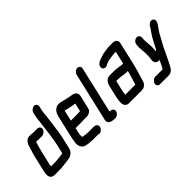

<svg xmlns="http://www.w3.org/2000/svg" viewBox="-4 -1508 2420 2420"><g transform="rotate(-45 1206.5 -298.0)"><path d="M394 -531H331C326 -531 320 -531 315 -532C301 -532 292 -536 278 -535H251C234 -535 220 -529 206 -518C179 -495 169 -472 158 -433C142 -383 128 -337 115 -282L71 -93C54 -18 63 37 138 37H218C262 37 302 30 343 26L361 24C381 20 403 19 421 13C454 5 490 -29 499 -67L536 -226C548 -277 555 -326 560 -372C565 -412 573 -452 576 -489L580 -523C583 -548 585 -570 588 -593C590 -612 590 -629 595 -650L608 -708C615 -737 596 -763 567 -763C538 -763 506 -737 499 -708L487 -652C478 -614 478 -580 472 -543C464 -497 463 -452 455 -403C445 -346 441 -288 427 -226L395 -88C392 -87 389 -87 386 -86L371 -84C329 -79 288 -72 244 -72H178C178 -75 178 -78 179 -81C179 -85 179 -89 180 -93L224 -282C231 -311 237 -335 245 -360L255 -394C259 -405 262 -415 265 -425C277 -423 291 -422 305 -422H368C397 -422 429 -447 436 -476C443 -505 423 -531 394 -531Z M857 -303H763L796 -448C798 -448 800 -448 802 -447C817 -444 836 -438 850 -435C877 -430 902 -422 930 -419L946 -417L954 -415L928 -305H919C906 -305 872 -303 857 -303ZM894 -196H947C960 -196 975 -201 993 -212C1011 -223 1022 -238 1026 -257L1069 -441C1079 -495 1038 -519 986 -524L970 -527L954 -529C941 -531 931 -535 918 -538L895 -542C864 -548 840 -561 803 -561C740 -561 703 -512 688 -449L617 -142C611 -114 610 -86 604 -61C603 -52 604 -42 605 -31C613 16 635 46 690 54C709 59 730 62 754 62H762C769 63 776 64 783 64H878L886 66C931 80 980 27 965 -14C957 -36 934 -45 900 -45H808C799 -45 789 -47 779 -47C772 -47 757 -49 751 -50C743 -50 729 -54 723 -56C721 -56 719 -57 719 -59C719 -62 715 -69 716 -75C716 -94 720 -119 726 -143L738 -194H832C847 -194 880 -196 894 -196Z M1223 -661 1074 -17C1054 36 1096 67 1147 70C1154 70 1160 70 1167 71L1177 72C1207 75 1239 50 1248 22C1258 -8 1239 -34 1212 -37L1201 -38C1197 -38 1193 -38 1188 -39L1332 -661C1339 -690 1319 -716 1290 -716C1261 -716 1230 -690 1223 -661Z M1483 -86C1483 -91 1484 -96 1485 -101L1520 -251H1569C1573 -251 1577 -251 1581 -250L1600 -248C1630 -245 1658 -237 1691 -237C1698 -237 1706 -237 1713 -238C1709 -225 1706 -211 1703 -198C1687 -146 1674 -100 1659 -53L1658 -49H1479C1480 -62 1480 -72 1483 -86ZM1725 -346H1716C1712 -346 1708 -346 1705 -347C1700 -347 1695 -348 1687 -350C1671 -352 1654 -354 1638 -356L1620 -359C1611 -360 1602 -360 1593 -360H1508C1461 -360 1427 -319 1416 -273L1376 -101C1369 -70 1366 -40 1367 -14C1366 26 1389 60 1436 60H1646C1681 60 1708 56 1730 34C1748 15 1755 -1 1761 -27C1762 -32 1764 -37 1766 -43C1777 -77 1785 -102 1795 -139C1804 -174 1817 -216 1825 -252L1895 -556C1898 -567 1897 -578 1893 -588C1885 -609 1867 -624 1835 -624H1765C1733 -624 1699 -616 1669 -612C1642 -610 1617 -599 1594 -591C1561 -582 1524 -567 1509 -535C1484 -483 1542 -445 1589 -483C1610 -489 1635 -504 1659 -504C1683 -509 1708 -510 1732 -515H1777L1738 -348C1733 -348 1730 -347 1725 -346Z M2025 -143C2014 -95 2029 -54 2076 -54H2094C2090 -47 2087 -40 2083 -32L2070 -3C2062 13 2053 32 2045 46L2039 58H1907C1878 58 1847 84 1840 113C1833 142 1852 167 1881 167H2032C2083 167 2110 138 2131 98C2143 74 2157 50 2170 23L2183 -6C2188 -16 2193 -26 2197 -35L2209 -59C2221 -83 2232 -107 2244 -135C2258 -156 2268 -178 2281 -201L2293 -222C2300 -237 2301 -238 2310 -255C2318 -273 2331 -291 2340 -307C2352 -327 2368 -347 2379 -365C2390 -379 2399 -392 2407 -410C2423 -442 2406 -470 2384 -477C2354 -486 2322 -464 2309 -440C2301 -422 2291 -408 2279 -393C2264 -374 2251 -350 2237 -329C2217 -300 2204 -266 2185 -235C2177 -220 2170 -204 2162 -190L2156 -180C2153 -175 2150 -171 2148 -167C2145 -166 2141 -165 2137 -164C2139 -171 2138 -176 2140 -185C2146 -249 2137 -308 2134 -365L2135 -385L2136 -403V-413C2137 -428 2133 -439 2123 -448C2090 -477 2028 -444 2026 -397L2024 -387C2022 -361 2021 -336 2024 -314C2028 -281 2031 -244 2029 -207C2030 -197 2030 -185 2028 -175C2026 -162 2026 -155 2025 -143Z"/></g></svg>

Font: Electronic
Style: ExHvIt
Weight: 900
Version: Version 1.011